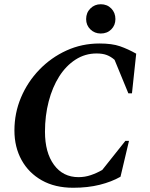

<svg xmlns="http://www.w3.org/2000/svg" viewBox="-20 -875 705 905"><path d="M325 10Q239 10 177 -25Q115 -60 81.5 -121Q48 -182 48 -260Q48 -342 79 -415.5Q110 -489 165.5 -546.5Q221 -604 293.5 -637Q366 -670 449 -670Q508 -670 545.5 -657Q583 -644 622 -622L602 -435H585L520 -593Q503 -608 483.5 -615.5Q464 -623 435 -623Q381 -623 336 -594Q291 -565 259 -514.5Q227 -464 209.5 -397Q192 -330 192 -254Q192 -156 234.5 -98Q277 -40 350 -40Q380 -40 408 -49.5Q436 -59 462 -74L571 -211H588L548 -42Q506 -18 450 -4Q394 10 325 10ZM455 -717Q426 -717 406 -736.5Q386 -756 386 -785Q386 -815 406 -835Q426 -855 455 -855Q485 -855 504.5 -835Q524 -815 524 -785Q524 -756 504.5 -736.5Q485 -717 455 -717Z"/></svg>

Font: Spectral SC
Style: Bold Italic
Weight: 700
Italic angle: -10°
Designer: Jean-Baptiste Levee
Foundry: Production Type
Version: Version 2.001